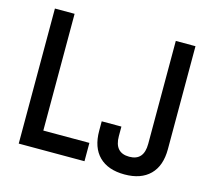

<svg xmlns="http://www.w3.org/2000/svg" viewBox="-100 -808 1046 942"><g transform="rotate(15 422.5 -337.0)"><path d="M67 0V-686H167V-93H401V0ZM607 12Q523 12 477.5 -33Q432 -78 432 -163V-211H532V-163Q532 -78 607 -78Q681 -78 681 -163V-686H781V-163Q781 -78 735.5 -33Q690 12 607 12Z"/></g></svg>

Font: Archivo Narrow Medium
Style: Regular
Weight: 500
Designer: Hector Gatti
Foundry: Omnibus-Type
Version: Version 3.002